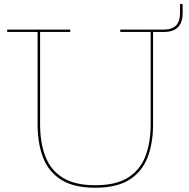

<svg xmlns="http://www.w3.org/2000/svg" viewBox="-20 -894 908 922"><path d="M557.5 -752H715V-298Q715 -205 688 -136.5Q661 -68 600 -30.2Q539 7.5 437 7.5Q335.5 7.5 274.8 -30.2Q214 -68 187.2 -136.5Q160.5 -205 160.5 -298V-740.5H14.5V-752H317.5V-740.5H172.5V-298Q172.5 -208.5 198 -142.5Q223.5 -76.5 281.5 -40.5Q339.5 -4.5 437.5 -4.5Q535.5 -4.5 593.8 -40.5Q652 -76.5 677.8 -142.5Q703.5 -208.5 703.5 -298V-740.5H557.5ZM857 -874.5V-831.5Q857 -786.5 834.8 -763.5Q812.5 -740.5 767.5 -740.5H709.5V-752H767.5Q806 -752 825.2 -771.5Q844.5 -791 844.5 -831.5V-874.5Z"/></svg>

Font: Hepta Slab ExtraLight Thin
Style: Regular
Weight: 250
Version: Version 1.102